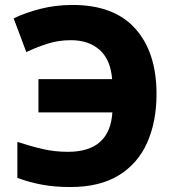

<svg xmlns="http://www.w3.org/2000/svg" viewBox="-20 -744 706 774"><path d="M266 -582Q216 -582 172 -568Q128 -554 86 -534L35 -670Q83 -693 143.5 -708.5Q204 -724 273 -724Q440 -724 525.5 -628.5Q611 -533 611 -365Q611 -255 574 -170.5Q537 -86 460 -38Q383 10 263 10Q201 10 149.5 0.5Q98 -9 50 -27V-172Q105 -154 153 -143Q201 -132 254 -132Q423 -132 433 -291H135V-425H432Q426 -503 382 -542.5Q338 -582 266 -582Z"/></svg>

Font: Noto Sans ExtraBold
Style: Regular
Weight: 800
Designer: Monotype Design Team
Foundry: Monotype Imaging Inc.
Version: Version 2.007